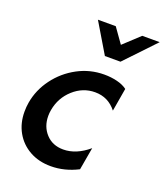

<svg xmlns="http://www.w3.org/2000/svg" viewBox="-141 -854 825 961"><g transform="rotate(20 271.5 -374.0)"><path d="M339 -512Q263 -512 197 -476.5Q131 -441 86.5 -381Q42 -321 30 -250Q26 -227 26 -201Q26 -140 53 -92Q80 -44 129 -16.5Q178 11 242 11Q316 11 386 -25L407 -145Q341 -89 272 -89Q215 -89 180 -127Q145 -165 145 -222Q145 -238 148 -254Q160 -322 210.5 -367.5Q261 -413 326 -413Q396 -413 440 -357L461 -480Q440 -496 407.5 -504Q375 -512 339 -512ZM450 -759 365 -680 309 -759H214L309 -600H392L543 -759Z"/></g></svg>

Font: Geom Medium
Style: Italic
Weight: 500
Italic angle: -10°
Version: Version 1.102